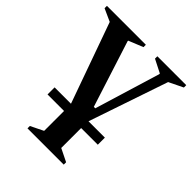

<svg xmlns="http://www.w3.org/2000/svg" viewBox="-222 -572 921 921"><g transform="rotate(45 239.0 -111.5)"><path d="M69 48V0H180L34 -409L-30 -438V-454H234V-438L160 -408V-404L268 -67H278L379 -399V-404L312 -438V-454H508V-438L436 -403L299 0H410V48H297V183L362 215V231H116V215L181 183V48Z"/></g></svg>

Font: Spectral SemiBold
Style: Regular
Weight: 600
Designer: Jean-Baptiste Levee
Foundry: Production Type
Version: Version 2.001